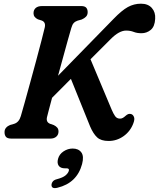

<svg xmlns="http://www.w3.org/2000/svg" viewBox="-20 -732 840 1014"><path d="M228 -112.5Q222.5 -86.5 245 -78L264 -71.5Q276 -65.5 282.5 -57.8Q289 -50 289 -37.5Q289 -20.5 277.2 -10.2Q265.5 0 245.5 0H41Q19 0 11.5 -9.2Q4 -18.5 4 -33Q3.5 -47.5 12 -57.2Q20.5 -67 33.5 -72L54.5 -78Q80.5 -86 90 -119Q97 -142.5 110 -189.2Q123 -236 139 -294.2Q155 -352.5 170.8 -411Q186.5 -469.5 198.8 -516.8Q211 -564 216.5 -587.5Q222.5 -615 200.5 -623.5L180 -630Q157 -641 157 -662Q157 -679.5 168.5 -689.8Q180 -700 202.5 -700H408.5Q428 -700 435.5 -691.2Q443 -682.5 443 -668Q443 -653 434.2 -644Q425.5 -635 411.5 -629L390 -623Q377.5 -619 369.5 -610.5Q361.5 -602 356.5 -584Q350 -563 339 -523Q328 -483 314.2 -433Q300.5 -383 286.5 -332L580 -632.5Q623 -677 655.2 -694.8Q687.5 -712.5 724.5 -712.5Q762 -712.5 782 -689.8Q802 -667 799.5 -632.5Q797.5 -592 776.2 -574.2Q755 -556.5 727 -556.5Q703.5 -556.5 686 -563.5Q668.5 -570.5 646 -570.5Q609 -570.5 564.5 -525.5L458 -419L569.5 -153.5Q578.5 -132 587.8 -118.8Q597 -105.5 614 -105.5Q622.5 -105.5 629.5 -109.8Q636.5 -114 643.5 -120.5Q658.5 -134.5 673 -129.5Q682.5 -126.5 687.5 -114.5Q692.5 -102.5 684.5 -81.5Q669 -39 633 -13.2Q597 12.5 553.5 12.5Q513.5 12.5 493 -6.5Q472.5 -25.5 456 -64L354.5 -315.5L255 -215.5Q245 -178 237.8 -150.8Q230.5 -123.5 228 -112.5ZM323.5 157Q299.5 157 290 143.2Q280.5 129.5 286.5 107Q293 82.5 315.5 67.5Q338 52.5 364 52.5Q394.5 52.5 409.5 72.8Q424.5 93 413.5 134.5Q386.5 234.5 283.5 259.5Q251 267.5 252 243Q252.5 234 259.2 226Q266 218 280 214.5Q312.5 206 326.2 194.2Q340 182.5 343.5 170Q347 157 332 157Z"/></svg>

Font: Fraunces 72pt SuperSoft SemiBold
Style: Italic
Weight: 600
Italic angle: -16°
Version: Version 1.000;[b76b70a41]